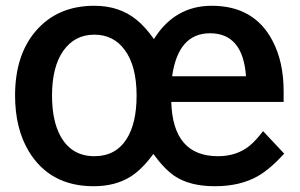

<svg xmlns="http://www.w3.org/2000/svg" viewBox="-20 -602 1040 665"><path d="M962.4 -249H573.2Q578.6 -61 734.9 -61Q801.3 -61 846.2 -98.6Q866.7 -115.7 891.1 -147.9L964.4 -69.8Q915 -16.1 873.5 7.8Q812 43 724.1 43Q637.7 43 585 7.8Q549.3 -16.1 511.2 -68.8Q471.2 -14.2 430.7 10.7Q378.4 43 304.2 43Q152.8 43 79.6 -78.1Q32.2 -157.2 32.2 -271Q32.2 -410.6 103.5 -494.1Q178.7 -582 306.6 -582Q393.6 -582 452.6 -533.7Q481.9 -510.3 513.2 -466.8Q585.4 -582 713.4 -582Q860.4 -582 923.8 -460.9Q962.4 -388.2 962.4 -285.2ZM306.6 -481.9Q238.3 -481.9 198.7 -425.3Q160.2 -369.6 160.2 -271Q160.2 -183.1 189.9 -129.9Q228 -61 307.1 -61Q380.4 -61 418.5 -120.6Q453.1 -175.3 453.1 -271Q453.1 -375 411.1 -430.2Q372.6 -481.9 306.6 -481.9ZM832 -337.9Q821.3 -486.8 707.5 -486.8Q597.2 -486.8 576.2 -337.9Z"/></svg>

Font: BIZ UDPGothic
Style: Bold
Weight: 700
Designer: TypeBank Co., Ltd.
Foundry: Morisawa Inc.
Version: Version 1.051